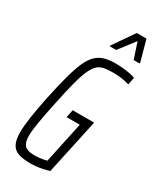

<svg xmlns="http://www.w3.org/2000/svg" viewBox="-226 -967 867 1046"><g transform="rotate(30 207.5 -444.5)"><path d="M158 8Q112 8 82.5 -2Q53 -12 39.5 -38.5Q26 -65 26 -112Q26 -152 34.5 -208Q43 -264 59 -344Q78 -432 94.5 -494Q111 -556 128.5 -595.5Q146 -635 168.5 -657Q191 -679 220 -687.5Q249 -696 289 -696Q309 -696 332.5 -694Q356 -692 378 -688Q400 -684 415 -678L406 -632Q391 -636 373 -639.5Q355 -643 338 -644.5Q321 -646 309 -646Q276 -646 251.5 -642.5Q227 -639 209 -624Q191 -609 176 -576.5Q161 -544 146 -487.5Q131 -431 113 -344Q96 -263 86.5 -208Q77 -153 77 -119Q77 -88 85.5 -71Q94 -54 112 -47.5Q130 -41 158 -41Q171 -41 185 -42.5Q199 -44 211.5 -46.5Q224 -49 232 -51L287 -309H204L214 -358H349L274 -10Q257 -5 236 -0.5Q215 4 195 6Q175 8 158 8ZM215 -761 216 -767 306 -897H367L403 -767L402 -761H365L332 -861L255 -761Z"/></g></svg>

Font: Saira ExtraCondensed Light
Style: Italic
Weight: 300
Width: 2
Italic angle: -12°
Designer: Hector Gatti with collaboration of the Omnibus-Type team
Foundry: Omnibus-Type
Version: Version 1.101